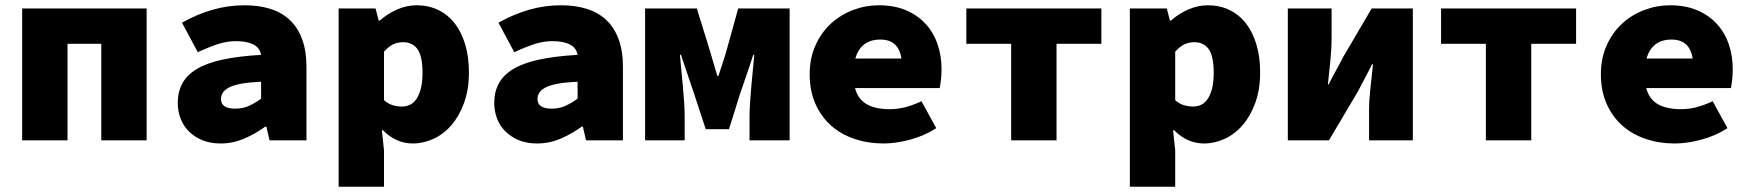

<svg xmlns="http://www.w3.org/2000/svg" viewBox="-20 -532 6640 728"><path d="M64 0V-500H536V0H364V-366H236V0Z M816 12Q777 12 747 -0.5Q717 -13 696 -34Q675 -55 664.5 -83Q654 -111 654 -142Q654 -184 671.5 -216Q689 -248 726.5 -270.5Q764 -293 824 -306Q884 -319 970 -324Q965 -351 940.5 -363.5Q916 -376 874 -376Q842 -376 808.5 -365.5Q775 -355 730 -334L670 -446Q727 -478 786 -495Q845 -512 908 -512Q961 -512 1004.5 -498.5Q1048 -485 1078.5 -456.5Q1109 -428 1125.5 -383.5Q1142 -339 1142 -278V0H1002L990 -52H986Q949 -25 906 -6.5Q863 12 816 12ZM872 -120Q902 -120 926 -131.5Q950 -143 970 -158V-222Q924 -220 894.5 -214.5Q865 -209 848 -200Q831 -191 824.5 -180Q818 -169 818 -156Q818 -120 872 -120Z M1264 176V-500H1404L1416 -454H1420Q1449 -480 1485.5 -496Q1522 -512 1560 -512Q1605 -512 1642 -494Q1679 -476 1704.5 -443Q1730 -410 1744 -363Q1758 -316 1758 -258Q1758 -193 1740 -143Q1722 -93 1692.5 -58.5Q1663 -24 1624.5 -6Q1586 12 1545 12Q1482 12 1432 -38H1428L1436 38V176ZM1504 -128Q1520 -128 1534 -134.5Q1548 -141 1558.5 -156Q1569 -171 1575.5 -195.5Q1582 -220 1582 -256Q1582 -318 1563.5 -345Q1545 -372 1508 -372Q1488 -372 1471 -364Q1454 -356 1436 -336V-152Q1452 -138 1469.5 -133Q1487 -128 1504 -128Z M2016 12Q1977 12 1947 -0.5Q1917 -13 1896 -34Q1875 -55 1864.5 -83Q1854 -111 1854 -142Q1854 -184 1871.5 -216Q1889 -248 1926.5 -270.5Q1964 -293 2024 -306Q2084 -319 2170 -324Q2165 -351 2140.5 -363.5Q2116 -376 2074 -376Q2042 -376 2008.5 -365.5Q1975 -355 1930 -334L1870 -446Q1927 -478 1986 -495Q2045 -512 2108 -512Q2161 -512 2204.5 -498.5Q2248 -485 2278.5 -456.5Q2309 -428 2325.5 -383.5Q2342 -339 2342 -278V0H2202L2190 -52H2186Q2149 -25 2106 -6.5Q2063 12 2016 12ZM2072 -120Q2102 -120 2126 -131.5Q2150 -143 2170 -158V-222Q2124 -220 2094.5 -214.5Q2065 -209 2048 -200Q2031 -191 2024.5 -180Q2018 -169 2018 -156Q2018 -120 2072 -120Z M2426 0V-500H2622L2668 -352Q2677 -322 2684.5 -296Q2692 -270 2700 -244H2704Q2712 -270 2721 -296Q2730 -322 2738 -352L2779 -500H2974V0H2822V-92Q2822 -113 2824 -144Q2826 -175 2829 -207.5Q2832 -240 2835 -271Q2838 -302 2840 -324H2836Q2825 -289 2811 -249Q2797 -209 2786 -176L2744 -42H2656L2612 -176Q2601 -209 2587 -250Q2573 -291 2562 -324H2558Q2560 -302 2563 -271Q2566 -240 2569 -207.5Q2572 -175 2574 -144Q2576 -113 2576 -92V0Z M3330 12Q3271 12 3219.5 -5.5Q3168 -23 3130.5 -56.5Q3093 -90 3071.5 -139Q3050 -188 3050 -250Q3050 -311 3072 -360Q3094 -409 3130.5 -442.5Q3167 -476 3214.5 -494Q3262 -512 3312 -512Q3371 -512 3415.5 -493Q3460 -474 3490 -441Q3520 -408 3535 -364Q3550 -320 3550 -270Q3550 -247 3547.5 -227Q3545 -207 3543 -198H3222Q3233 -156 3266 -137Q3299 -118 3354 -118Q3384 -118 3412.5 -125.5Q3441 -133 3474 -148L3530 -46Q3485 -17 3431 -2.5Q3377 12 3330 12ZM3318 -382Q3244 -382 3223 -310H3398Q3387 -382 3318 -382Z M3814 0V-366H3644V-500H4156V-366H3986V0Z M4264 176V-500H4404L4416 -454H4420Q4449 -480 4485.5 -496Q4522 -512 4560 -512Q4605 -512 4642 -494Q4679 -476 4704.5 -443Q4730 -410 4744 -363Q4758 -316 4758 -258Q4758 -193 4740 -143Q4722 -93 4692.5 -58.5Q4663 -24 4624.5 -6Q4586 12 4545 12Q4482 12 4432 -38H4428L4436 38V176ZM4504 -128Q4520 -128 4534 -134.5Q4548 -141 4558.5 -156Q4569 -171 4575.5 -195.5Q4582 -220 4582 -256Q4582 -318 4563.5 -345Q4545 -372 4508 -372Q4488 -372 4471 -364Q4454 -356 4436 -336V-152Q4452 -138 4469.5 -133Q4487 -128 4504 -128Z M4863 0V-500H5029V-387Q5029 -350 5024.5 -303.5Q5020 -257 5015 -212H5018Q5029 -235 5045.5 -264.5Q5062 -294 5073 -316L5181 -500H5337V0H5171V-113Q5171 -150 5176 -196Q5181 -242 5186 -288H5182Q5171 -265 5155 -235Q5139 -205 5128 -184L5019 0Z M5614 0V-366H5444V-500H5956V-366H5786V0Z M6330 12Q6271 12 6219.5 -5.5Q6168 -23 6130.5 -56.5Q6093 -90 6071.5 -139Q6050 -188 6050 -250Q6050 -311 6072 -360Q6094 -409 6130.5 -442.5Q6167 -476 6214.5 -494Q6262 -512 6312 -512Q6371 -512 6415.5 -493Q6460 -474 6490 -441Q6520 -408 6535 -364Q6550 -320 6550 -270Q6550 -247 6547.5 -227Q6545 -207 6543 -198H6222Q6233 -156 6266 -137Q6299 -118 6354 -118Q6384 -118 6412.5 -125.5Q6441 -133 6474 -148L6530 -46Q6485 -17 6431 -2.5Q6377 12 6330 12ZM6318 -382Q6244 -382 6223 -310H6398Q6387 -382 6318 -382Z"/></svg>

Font: Source Code Pro Black
Style: Regular
Weight: 900
Monospace: yes
Designer: Paul D. Hunt, Teo Tuominen
Foundry: Adobe Systems Incorporated
Version: Version 2.030;PS 1.000;hotconv 16.6.51;makeotf.lib2.5.65220